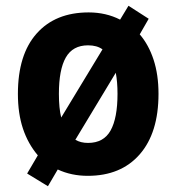

<svg xmlns="http://www.w3.org/2000/svg" viewBox="-20 -599 611 665"><path d="M529 -274Q529 -139 464 -64.5Q399 10 284 10Q227 10 180 -12L146 46L74 2L111 -61Q77 -101 59.5 -153.5Q42 -206 42 -274Q42 -410 107 -483Q172 -556 287 -556Q347 -556 396 -531L425 -579L495 -534L464 -480Q495 -444 512 -392Q529 -340 529 -274ZM184 -274Q184 -224 192 -192L335 -428Q316 -442 285 -442Q232 -442 208 -400Q184 -358 184 -274ZM387 -274Q387 -315 381 -347L241 -115Q259 -104 285 -104Q339 -104 363 -147Q387 -190 387 -274Z"/></svg>

Font: Noto Sans SemiCondensed
Style: Bold
Weight: 700
Width: 4
Designer: Monotype Design Team
Foundry: Monotype Imaging Inc.
Version: Version 2.013; ttfautohint (v1.8.4.7-5d5b)